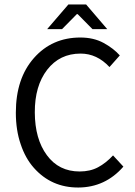

<svg xmlns="http://www.w3.org/2000/svg" viewBox="-20 -838 611 870"><path d="M51.8 -327.6Q51.8 -482.4 133.8 -575.2Q215.8 -668 344.2 -668Q404.3 -668 449.2 -643.6Q494.1 -619.1 522.9 -586.9L476.1 -534.2Q419.4 -595.2 345.2 -595.2Q250.5 -595.2 193.8 -522Q137.2 -448.7 137.7 -328.6Q138.2 -208 192.4 -134.8Q246.6 -61 340.8 -61Q388.7 -61 424.3 -80.1Q460 -99.1 492.2 -133.8L539.1 -83Q457 11.2 335 11.7Q212.9 12.2 133.3 -77.6Q94.7 -121.1 73.7 -184.6Q51.8 -248 51.8 -327.6ZM193.8 -706.1 290 -817.9H370.1L465.8 -706.1H398.9L332 -773.9H328.1L261.2 -706.1Z"/></svg>

Font: SourceSansPro-Regular
Style: Regular
Weight: 400
Designer: Paul D. Hunt
Foundry: Adobe Systems Incorporated
Version: Version 1.050;PS Version 1.000;hotconv 1.0.70;makeotf.lib2.5